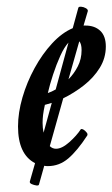

<svg xmlns="http://www.w3.org/2000/svg" viewBox="-20 -494 343 586"><path d="M99 69Q98 73 91 72Q84 71 77 68Q70 65 71 60L87 4Q35 -23 35 -108Q35 -150 48.5 -196.5Q62 -243 85.5 -286Q109 -329 139 -361.5Q169 -394 202 -408L219 -470Q220 -474 227.5 -473.5Q235 -473 242 -469Q249 -465 248 -460L235 -416Q238 -416 241 -416Q269 -416 286 -400Q303 -384 303 -352Q303 -317 284.5 -287Q266 -257 236 -233.5Q206 -210 173 -194L132 -48Q140 -40 151 -40Q169 -40 191.5 -60Q214 -80 227 -100Q228 -100 230 -100Q234 -100 240.5 -94Q247 -88 247 -84Q247 -81 246 -80Q216 -34 188.5 -10.5Q161 13 126 13Q120 13 115 12ZM229 -341Q229 -360 222 -368L189 -252Q206 -269 217.5 -291.5Q229 -314 229 -341ZM126 -210Q138 -214 150 -221L189 -364Q176 -350 164 -323.5Q152 -297 142 -266.5Q132 -236 126 -210ZM110 -119Q110 -103 113 -89L138 -180Q127 -177 117 -174Q113 -156 111.5 -143.5Q110 -131 110 -119Z"/></svg>

Font: Junicode Two Beta Condensed Medium
Style: Italic
Weight: 500
Width: 3
Italic angle: -9°
Version: Version 1.053; ttfautohint (v1.8.4)